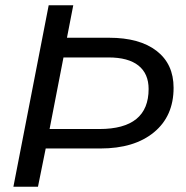

<svg xmlns="http://www.w3.org/2000/svg" viewBox="-20 -708 707 728"><path d="M124 0H30.8L164.6 -688H257.8L233.9 -564.9H393.6Q509.3 -564.9 573.7 -515.1Q638.2 -465.3 638.2 -375Q638.2 -267.6 563.7 -206.3Q489.3 -145 360.4 -145H153.3ZM168 -218.8H356.9Q543.5 -218.8 543.5 -370.6Q543.5 -428.7 504.9 -459.5Q466.3 -490.2 391.1 -490.2H220.7Z"/></svg>

Font: Liberation Sans
Style: Italic
Weight: 400
Italic angle: -12°
Designer: Steve Matteson
Foundry: Ascender Corporation
Version: Version 2.1.5